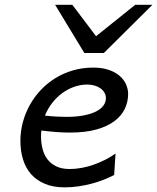

<svg xmlns="http://www.w3.org/2000/svg" viewBox="-20 -786 669 818"><path d="M351.6 -425.8Q324.2 -425.8 297.1 -416.5Q270 -407.2 246.1 -389.9Q222.2 -372.6 202.9 -348.1Q183.6 -323.7 171.4 -293.5Q197.8 -290.5 220.5 -289.3Q243.2 -288.1 263.2 -288.1Q304.7 -288.1 336.2 -294.2Q367.7 -300.3 388.7 -310.8Q409.7 -321.3 420.4 -335.9Q431.2 -350.6 431.2 -367.7Q431.2 -380.4 425 -391.1Q418.9 -401.9 408.4 -409.4Q397.9 -417 383.3 -421.4Q368.7 -425.8 351.6 -425.8ZM466.3 -40.5Q446.8 -30.3 422.9 -20.8Q398.9 -11.2 371.8 -3.9Q344.7 3.4 315.2 7.8Q285.6 12.2 255.4 12.2Q207 12.2 171.4 -2.7Q135.7 -17.6 112.5 -43.9Q89.4 -70.3 78.1 -106.7Q66.9 -143.1 66.9 -185.5Q66.9 -225.6 77.1 -264.4Q87.4 -303.2 106.7 -338.1Q126 -373 153.6 -402.3Q181.2 -431.6 215.6 -452.9Q250 -474.1 290.8 -486.1Q331.5 -498 377 -498Q416 -498 444.3 -488Q472.7 -478 490.7 -461.9Q508.8 -445.8 517.3 -425.8Q525.9 -405.8 525.9 -386.2Q525.9 -353 512 -323Q498 -293 468 -270.3Q438 -247.6 391.1 -234.4Q344.2 -221.2 277.8 -221.2Q225.1 -221.2 156.2 -230Q154.8 -217.3 154.8 -205.1Q154.8 -176.3 161.4 -150.9Q168 -125.5 182.6 -106.7Q197.3 -87.9 220.5 -76.9Q243.7 -65.9 276.9 -65.9Q301.3 -65.9 327.1 -70.6Q353 -75.2 378.2 -84Q403.3 -92.8 427.5 -105Q451.7 -117.2 472.2 -131.8ZM288.1 -765.6 389.2 -631.8 556.2 -765.6H629.4L422.4 -560.1H339.4L214.8 -765.6Z"/></svg>

Font: Andika New Basic
Style: Italic
Weight: 400
Italic angle: -14°
Designer: Victor Gaultney, Annie Olsen, Julie Remington, Don Collingsworth, Eric Hays
Foundry: SIL International
Version: Version 5.500